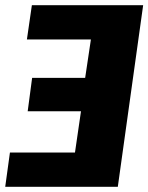

<svg xmlns="http://www.w3.org/2000/svg" viewBox="-32 -715 568 735"><path d="M90 -695 71 -564H316L294 -417H91L74 -289H278L255 -131H6L-12 0H419L516 -695Z"/></svg>

Font: Fira Sans ExtraBold
Style: Italic
Weight: 800
Italic angle: -8°
Designer: bBox Type GmbH & Carrois Corporate GbR & Edenspiekermann AG
Foundry: bBox Type GmbH & Carrois Corporate GbR & Edenspiekermann AG
Version: Version 4.301;PS 004.301;hotconv 1.0.88;makeotf.lib2.5.64775